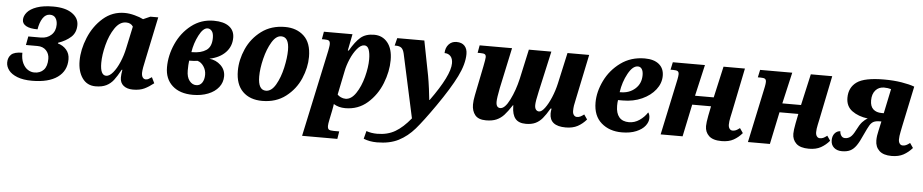

<svg xmlns="http://www.w3.org/2000/svg" viewBox="-43 -859 6782 1411"><g transform="rotate(5 3348.0 -153.5)"><path d="M1 -108Q1 -145 24 -167Q47 -189 106 -189Q105 -143 120 -112Q135 -81 158 -66.5Q181 -52 206 -52Q249 -52 274.5 -79Q300 -106 300 -161Q300 -198 276.5 -223Q253 -248 212 -248H127L139 -312H231Q278 -312 308.5 -340.5Q339 -369 339 -416Q339 -446 325.5 -465.5Q312 -485 284 -485Q252 -485 231 -453Q210 -421 202 -370Q146 -370 117.5 -386Q89 -402 89 -430Q89 -459 111.5 -486Q134 -513 182 -530Q230 -547 303 -547Q392 -547 441.5 -513Q491 -479 491 -427Q491 -371 455 -338Q419 -305 361 -285L360 -280Q399 -269 423.5 -240.5Q448 -212 448 -170Q448 -85 382 -37.5Q316 10 194 10Q129 10 85.5 -7Q42 -24 21.5 -51Q1 -78 1 -108Z M530 -167Q530 -250 566.5 -338.5Q603 -427 671 -486.5Q739 -546 830 -546Q864 -546 903.5 -535.5Q943 -525 968 -512L1020 -535H1078L1013 -225Q995 -146 995 -119Q995 -97 1003.5 -85Q1012 -73 1026 -73Q1037 -73 1045.5 -77.5Q1054 -82 1070 -93L1091 -50Q1056 -22 1022.5 -6Q989 10 939 10Q895 10 869 -11Q843 -32 843 -71Q843 -94 849 -128H844Q817 -78 795 -49.5Q773 -21 741.5 -5.5Q710 10 663 10Q600 10 565 -39.5Q530 -89 530 -167ZM863 -288 898 -451Q882 -477 846 -477Q799 -477 763.5 -424.5Q728 -372 709 -298Q690 -224 690 -165Q690 -74 734 -74Q758 -74 784 -105Q810 -136 831 -185.5Q852 -235 863 -288Z M1174 -176Q1174 -263 1212.5 -349Q1251 -435 1322.5 -490.5Q1394 -546 1487 -546Q1561 -546 1600.5 -516.5Q1640 -487 1640 -434Q1640 -370 1597.5 -325.5Q1555 -281 1479 -265Q1528 -260 1563 -227Q1598 -194 1598 -146Q1598 -100 1570 -64.5Q1542 -29 1492.5 -9.5Q1443 10 1381 10Q1284 10 1229 -40Q1174 -90 1174 -176ZM1349 -302Q1413 -302 1452 -328Q1491 -354 1491 -420Q1491 -454 1478 -470Q1465 -486 1447 -486Q1414 -486 1383.5 -427Q1353 -368 1343 -302ZM1458 -145Q1458 -179 1439 -207Q1420 -235 1393 -242Q1372 -238 1332 -238Q1328 -209 1328 -165Q1328 -116 1349 -89.5Q1370 -63 1399 -63Q1427 -63 1442.5 -86Q1458 -109 1458 -145Z M1695 -195Q1695 -276 1731 -357Q1767 -438 1839 -492Q1911 -546 2013 -546Q2099 -546 2153 -495.5Q2207 -445 2207 -342Q2207 -263 2172 -181.5Q2137 -100 2065.5 -45Q1994 10 1892 10Q1801 10 1748 -42.5Q1695 -95 1695 -195ZM2049 -378Q2049 -475 1991 -475Q1953 -475 1922 -423.5Q1891 -372 1873 -299Q1855 -226 1855 -167Q1855 -67 1913 -67Q1954 -67 1985 -120.5Q2016 -174 2032.5 -248Q2049 -322 2049 -378Z M2344 -399Q2345 -406 2348 -422Q2351 -438 2351 -448Q2351 -467 2342.5 -473.5Q2334 -480 2310 -480H2290L2300 -536H2511L2487 -414H2494Q2533 -482 2570.5 -514Q2608 -546 2670 -546Q2732 -546 2769.5 -500Q2807 -454 2807 -371Q2807 -287 2772 -198.5Q2737 -110 2668.5 -50Q2600 10 2505 10Q2456 10 2419 -13Q2418 -9 2416.5 4.5Q2415 18 2411 35L2397 103Q2390 136 2390 150Q2390 171 2399.5 177.5Q2409 184 2436 184H2476L2467 240H2207ZM2649 -363Q2649 -406 2639 -434Q2629 -462 2605 -462Q2579 -462 2552 -429.5Q2525 -397 2505 -350Q2485 -303 2477 -261L2441 -85Q2449 -75 2466 -67Q2483 -59 2501 -59Q2543 -59 2577 -109.5Q2611 -160 2630 -232Q2649 -304 2649 -363Z M2660 222 2675 164Q2711 177 2755 177Q2831 177 2887.5 144Q2944 111 3000 42L2898 -427Q2891 -457 2877 -468.5Q2863 -480 2836 -480H2827L2841 -536H3041L3091 -280Q3098 -242 3105.5 -185.5Q3113 -129 3115 -104H3118Q3258 -298 3258 -387Q3258 -421 3241.5 -439Q3225 -457 3197 -457Q3198 -497 3220.5 -521.5Q3243 -546 3278 -546Q3317 -546 3337.5 -524Q3358 -502 3358 -464Q3358 -390 3312 -297Q3266 -204 3172 -69Q3087 53 3035 113Q2983 173 2918 206.5Q2853 240 2759 240Q2704 240 2660 222Z M4012 -83Q4012 -97 4016 -119H4009Q3981 -71 3958.5 -44.5Q3936 -18 3907.5 -4.5Q3879 9 3837 9Q3784 9 3759.5 -20.5Q3735 -50 3734 -110V-119H3731Q3699 -70 3675 -44Q3651 -18 3620 -4.5Q3589 9 3543 9Q3487 9 3462.5 -21Q3438 -51 3438 -99Q3438 -128 3446 -167Q3454 -206 3455 -212L3490 -385Q3501 -440 3501 -453Q3501 -469 3492 -474.5Q3483 -480 3460 -480H3439L3449 -536H3688L3624 -237Q3609 -162 3609 -134Q3609 -90 3640 -90Q3674 -90 3709 -160Q3744 -230 3764 -317L3812 -536H3978L3911 -236Q3894 -162 3894 -134Q3894 -112 3903 -101Q3912 -90 3926 -90Q3945 -90 3968.5 -121.5Q3992 -153 4013 -203Q4034 -253 4046 -306L4097 -536H4257L4189 -210Q4181 -176 4178 -156Q4175 -136 4175 -116Q4175 -97 4184 -85.5Q4193 -74 4207 -74Q4220 -74 4231.5 -79.5Q4243 -85 4259 -97L4283 -62Q4255 -29 4219 -9.5Q4183 10 4131 10Q4012 10 4012 -83Z M4334 -192Q4334 -271 4374 -353.5Q4414 -436 4489.5 -491Q4565 -546 4667 -546Q4734 -546 4771.5 -515.5Q4809 -485 4809 -430Q4809 -375 4772.5 -328Q4736 -281 4673 -252.5Q4610 -224 4532 -224H4497Q4494 -205 4494 -182Q4494 -127 4518.5 -98Q4543 -69 4591 -69Q4632 -69 4668 -93.5Q4704 -118 4726 -153Q4738 -138 4738 -111Q4738 -83 4716.5 -55Q4695 -27 4651 -8.5Q4607 10 4545 10Q4453 10 4393.5 -42Q4334 -94 4334 -192ZM4511 -283Q4575 -283 4618 -321.5Q4661 -360 4661 -422Q4661 -451 4650.5 -467Q4640 -483 4621 -483Q4583 -483 4549 -421Q4515 -359 4504 -283Z M5158 -90Q5158 -116 5168 -168L5182 -238H5043L4993 0H4831L4913 -385Q4915 -393 4919.5 -416Q4924 -439 4924 -452Q4924 -468 4915 -474Q4906 -480 4883 -480H4862L4874 -536H5111L5058 -305H5196L5248 -536H5406L5340 -213Q5338 -203 5331 -171Q5324 -139 5324 -116Q5324 -97 5332.5 -85.5Q5341 -74 5355 -74Q5369 -74 5380 -79Q5391 -84 5408 -97L5432 -62Q5405 -30 5369.5 -10Q5334 10 5281 10Q5217 10 5187.5 -18Q5158 -46 5158 -90Z M5802 -90Q5802 -116 5812 -168L5826 -238H5687L5637 0H5475L5557 -385Q5559 -393 5563.5 -416Q5568 -439 5568 -452Q5568 -468 5559 -474Q5550 -480 5527 -480H5506L5518 -536H5755L5702 -305H5840L5892 -536H6050L5984 -213Q5982 -203 5975 -171Q5968 -139 5968 -116Q5968 -97 5976.5 -85.5Q5985 -74 5999 -74Q6013 -74 6024 -79Q6035 -84 6052 -97L6076 -62Q6049 -30 6013.5 -10Q5978 10 5925 10Q5861 10 5831.5 -18Q5802 -46 5802 -90Z M6414 -94Q6414 -128 6424 -168L6439 -236H6428Q6398 -236 6381.5 -227.5Q6365 -219 6353 -199Q6341 -179 6318 -129Q6294 -74 6274 -45.5Q6254 -17 6229.5 -5Q6205 7 6169 7Q6132 7 6109.5 -13Q6087 -33 6087 -67Q6087 -99 6104 -118.5Q6121 -138 6145 -138Q6145 -120 6155 -105.5Q6165 -91 6183 -91Q6205 -91 6222.5 -104.5Q6240 -118 6258 -154Q6280 -198 6297.5 -217.5Q6315 -237 6337 -249Q6267 -258 6221 -291.5Q6175 -325 6175 -388Q6175 -464 6231.5 -504.5Q6288 -545 6433 -545Q6503 -545 6561.5 -535.5Q6620 -526 6657 -512L6594 -213Q6593 -206 6586 -173Q6579 -140 6579 -116Q6579 -97 6587.5 -85.5Q6596 -74 6610 -74Q6624 -74 6635 -79Q6646 -84 6663 -97L6687 -62Q6658 -29 6622.5 -9.5Q6587 10 6535 10Q6474 10 6444 -18.5Q6414 -47 6414 -94ZM6451 -298 6489 -479Q6465 -486 6437 -486Q6398 -486 6374 -458.5Q6350 -431 6350 -384Q6350 -340 6373 -319Q6396 -298 6435 -298Z"/></g></svg>

Font: Noto Serif NarrowExtraBold
Style: Italic
Weight: 800
Width: 4
Italic angle: -12°
Designer: Monotype Design Team
Foundry: Monotype Imaging Inc.
Version: Version 1.001